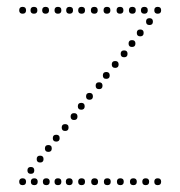

<svg xmlns="http://www.w3.org/2000/svg" viewBox="-20 -540 524 560"><path d="M46 -500Q36 -500 36 -510Q36 -520 46 -520Q56 -520 56 -510Q56 -500 46 -500ZM241 -249Q231 -249 231 -259Q231 -269 241 -269Q251 -269 251 -259Q251 -249 241 -249ZM416 -467Q406 -467 406 -477Q406 -487 416 -487Q426 -487 426 -477Q426 -467 416 -467ZM389 -434Q379 -434 379 -444Q379 -454 389 -454Q399 -454 399 -444Q399 -434 389 -434ZM365 -403Q355 -403 355 -413Q355 -423 365 -423Q375 -423 375 -413Q375 -403 365 -403ZM440 -500Q430 -500 430 -510Q430 -520 440 -520Q450 -520 450 -510Q450 -500 440 -500ZM342 -373Q332 -373 332 -383Q332 -393 342 -393Q352 -393 352 -383Q352 -373 342 -373ZM316 -342Q306 -342 306 -352Q306 -362 316 -362Q326 -362 326 -352Q326 -342 316 -342ZM290 -310Q280 -310 280 -320Q280 -330 290 -330Q300 -330 300 -320Q300 -310 290 -310ZM269 -280Q259 -280 259 -290Q259 -300 269 -300Q279 -300 279 -290Q279 -280 269 -280ZM70 -53Q80 -53 80 -43Q80 -33 70 -33Q60 -33 60 -43Q60 -53 70 -53ZM97 -86Q107 -86 107 -76Q107 -66 97 -66Q87 -66 87 -76Q87 -86 97 -86ZM121 -117Q131 -117 131 -107Q131 -97 121 -97Q111 -97 111 -107Q111 -117 121 -117ZM46 -20Q56 -20 56 -10Q56 0 46 0Q36 0 36 -10Q36 -20 46 -20ZM144 -147Q154 -147 154 -137Q154 -127 144 -127Q134 -127 134 -137Q134 -147 144 -147ZM170 -178Q180 -178 180 -168Q180 -158 170 -158Q160 -158 160 -168Q160 -178 170 -178ZM196 -210Q206 -210 206 -200Q206 -190 196 -190Q186 -190 186 -200Q186 -210 196 -210ZM217 -240Q227 -240 227 -230Q227 -220 217 -220Q207 -220 207 -230Q207 -240 217 -240ZM440 -20Q450 -20 450 -10Q450 0 440 0Q430 0 430 -10Q430 -20 440 -20ZM79 -500Q69 -500 69 -510Q69 -520 79 -520Q89 -520 89 -510Q89 -500 79 -500ZM113 -500Q103 -500 103 -510Q103 -520 113 -520Q123 -520 123 -510Q123 -500 113 -500ZM149 -500Q139 -500 139 -510Q139 -520 149 -520Q159 -520 159 -510Q159 -500 149 -500ZM401 -500Q391 -500 391 -510Q391 -520 401 -520Q411 -520 411 -510Q411 -500 401 -500ZM366 -500Q356 -500 356 -510Q356 -520 366 -520Q376 -520 376 -510Q376 -500 366 -500ZM330 -500Q320 -500 320 -510Q320 -520 330 -520Q340 -520 340 -510Q340 -500 330 -500ZM292 -500Q282 -500 282 -510Q282 -520 292 -520Q302 -520 302 -510Q302 -500 292 -500ZM255 -500Q245 -500 245 -510Q245 -520 255 -520Q265 -520 265 -510Q265 -500 255 -500ZM218 -500Q208 -500 208 -510Q208 -520 218 -520Q228 -520 228 -510Q228 -500 218 -500ZM183 -500Q173 -500 173 -510Q173 -520 183 -520Q193 -520 193 -510Q193 -500 183 -500ZM80 0Q70 0 70 -10Q70 -20 80 -20Q90 -20 90 -10Q90 0 80 0ZM115 0Q105 0 105 -10Q105 -20 115 -20Q125 -20 125 -10Q125 0 115 0ZM149 0Q139 0 139 -10Q139 -20 149 -20Q159 -20 159 -10Q159 0 149 0ZM182 0Q172 0 172 -10Q172 -20 182 -20Q192 -20 192 -10Q192 0 182 0ZM405 0Q395 0 395 -10Q395 -20 405 -20Q415 -20 415 -10Q415 0 405 0ZM369 0Q359 0 359 -10Q359 -20 369 -20Q379 -20 379 -10Q379 0 369 0ZM331 0Q321 0 321 -10Q321 -20 331 -20Q341 -20 341 -10Q341 0 331 0ZM293 0Q283 0 283 -10Q283 -20 293 -20Q303 -20 303 -10Q303 0 293 0ZM256 0Q246 0 246 -10Q246 -20 256 -20Q266 -20 266 -10Q266 0 256 0ZM218 0Q208 0 208 -10Q208 -20 218 -20Q228 -20 228 -10Q228 0 218 0Z"/></svg>

Font: Raleway Dots
Style: Regular
Weight: 400
Designer: Matt McInerney, Pablo Impallari, Rodrigo Fuenzalida, Brenda Gallo
Foundry: Matt McInerney, Pablo Impallari, Rodrigo Fuenzalida, Brenda Gallo
Version: Version 1.000